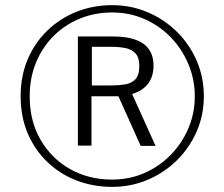

<svg xmlns="http://www.w3.org/2000/svg" viewBox="-20 -751 871 745"><path d="M415 -25.9Q341.8 -25.9 277.6 -50.5Q213.4 -75.2 164.6 -121.6Q115.7 -168 87.9 -232.7Q60.1 -297.4 60.1 -377.9Q60.1 -457 87.9 -521.7Q115.7 -586.4 164.6 -633.3Q213.4 -680.2 277.6 -705.6Q341.8 -731 415 -731Q488.3 -731 552.7 -703.6Q617.2 -676.3 666.3 -627.9Q715.3 -579.6 743.2 -515.4Q771 -451.2 771 -377.9Q771 -304.7 743.2 -241Q715.3 -177.2 666.3 -128.9Q617.2 -80.6 552.7 -53.2Q488.3 -25.9 415 -25.9ZM414.6 -54.2Q482.4 -54.2 540.8 -79.8Q599.1 -105.5 642.8 -150.4Q686.5 -195.3 711.2 -253.7Q735.8 -312 735.8 -377.4Q735.8 -442.9 711.2 -501.7Q686.5 -560.5 643.1 -605.7Q599.6 -650.9 541.3 -676.8Q482.9 -702.6 415 -702.6Q347.7 -702.6 289.6 -678.7Q231.4 -654.8 187.7 -611.1Q144 -567.4 119.6 -507.8Q95.2 -448.2 95.2 -377.4Q95.2 -280.8 137.7 -208Q180.2 -135.3 252.4 -94.7Q324.7 -54.2 414.6 -54.2ZM525.9 -185.1 439.5 -377.4H335V-186H282.2V-609.4H418.5Q575.7 -609.4 575.7 -496.6Q575.7 -412.1 492.7 -386.2L583.5 -185.1ZM336.4 -419.4H408.7Q439 -419.4 464.4 -423.3Q489.7 -427.2 505.1 -443.1Q520.5 -459 520.5 -495.6Q520.5 -528.3 505.4 -544.2Q490.2 -560.1 465.8 -564.7Q441.4 -569.3 414.1 -569.3H336.4Z"/></svg>

Font: Pontano Sans Medium
Style: Regular
Weight: 500
Designer: Vernon Adams
Foundry: Vernon Adams
Version: Version 2.001